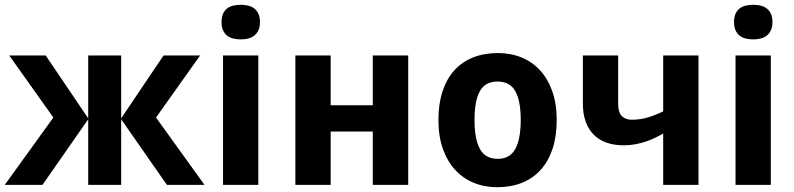

<svg xmlns="http://www.w3.org/2000/svg" viewBox="-20 -780 3350 810"><path d="M352.1 -280.8V-545.9H491.2V-280.8L669.9 -545.9H824.2L638.2 -284.2L842.8 0H684.1L491.2 -276.9V0H352.1V-276.9L159.2 0H0L205.1 -284.2L19 -545.9H172.9Z M914.6 -687Q914.6 -708 920.9 -721.9Q927.2 -735.8 938.2 -744.4Q949.2 -752.9 964.1 -756.3Q979 -759.8 995.6 -759.8Q1012.2 -759.8 1026.9 -756.3Q1041.5 -752.9 1052.5 -744.4Q1063.5 -735.8 1070.1 -721.9Q1076.7 -708 1076.7 -687Q1076.7 -666.5 1070.1 -652.3Q1063.5 -638.2 1052.5 -629.6Q1041.5 -621.1 1026.9 -617.4Q1012.2 -613.8 995.6 -613.8Q979 -613.8 964.1 -617.4Q949.2 -621.1 938.2 -629.6Q927.2 -638.2 920.9 -652.3Q914.6 -666.5 914.6 -687ZM1069.8 0H920.9V-545.9H1069.8Z M1375 -545.9V-335.9H1552.7V-545.9H1702.1V0H1552.7V-225.1H1375V0H1226.1V-545.9Z M1981.9 -273.9Q1981.9 -192.4 2004.9 -151.1Q2027.8 -109.9 2079.6 -109.9Q2130.9 -109.9 2153.8 -151.4Q2176.8 -192.9 2176.8 -273.9Q2176.8 -355.5 2153.8 -395.8Q2130.9 -436 2078.6 -436Q2027.3 -436 2004.6 -395.8Q1981.9 -355.5 1981.9 -273.9ZM2328.6 -273.9Q2328.6 -205.6 2311.3 -152.8Q2293.9 -100.1 2261.5 -64Q2229 -27.8 2182.4 -9Q2135.7 9.8 2077.6 9.8Q2023.4 9.8 1978 -9Q1932.6 -27.8 1899.7 -64Q1866.7 -100.1 1848.1 -152.8Q1829.6 -205.6 1829.6 -273.9Q1829.6 -341.8 1846.9 -394.5Q1864.3 -447.3 1896.7 -483.2Q1929.2 -519 1975.6 -537.6Q2022 -556.2 2080.6 -556.2Q2134.8 -556.2 2180.2 -537.6Q2225.6 -519 2258.5 -483.2Q2291.5 -447.3 2310.1 -394.5Q2328.6 -341.8 2328.6 -273.9Z M2587.9 -545.9V-340.8Q2587.9 -305.7 2603.5 -290.3Q2619.1 -274.9 2645 -274.9Q2681.6 -274.9 2713.6 -284.7Q2745.6 -294.4 2777.8 -310.1V-545.9H2926.8V0H2777.8V-216.8Q2761.7 -207.5 2743.4 -198.5Q2725.1 -189.5 2704.3 -182.6Q2683.6 -175.8 2660.4 -171.4Q2637.2 -167 2610.8 -167Q2571.3 -167 2539.6 -178Q2507.8 -189 2485.6 -210.9Q2463.4 -232.9 2451.2 -265.9Q2439 -298.8 2439 -342.8V-545.9Z M3076.7 -687Q3076.7 -708 3083 -721.9Q3089.4 -735.8 3100.3 -744.4Q3111.3 -752.9 3126.2 -756.3Q3141.1 -759.8 3157.7 -759.8Q3174.3 -759.8 3189 -756.3Q3203.6 -752.9 3214.6 -744.4Q3225.6 -735.8 3232.2 -721.9Q3238.8 -708 3238.8 -687Q3238.8 -666.5 3232.2 -652.3Q3225.6 -638.2 3214.6 -629.6Q3203.6 -621.1 3189 -617.4Q3174.3 -613.8 3157.7 -613.8Q3141.1 -613.8 3126.2 -617.4Q3111.3 -621.1 3100.3 -629.6Q3089.4 -638.2 3083 -652.3Q3076.7 -666.5 3076.7 -687ZM3231.9 0H3083V-545.9H3231.9Z"/></svg>

Font: Droid Sans
Style: Bold
Weight: 700
Foundry: Ascender Corporation
Version: Version 1.00 build 112